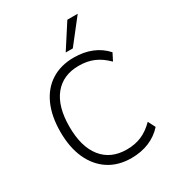

<svg xmlns="http://www.w3.org/2000/svg" viewBox="-224 -1082 1106 1218"><g transform="rotate(-30 329.0 -473.0)"><path d="M377 9Q281 9 212 -36Q143 -81 105.5 -163.5Q68 -246 68 -360Q68 -474 105 -556.5Q142 -639 211.5 -683Q281 -727 377 -727Q448 -727 506.5 -703.5Q565 -680 607 -633L580 -580Q535 -625 487 -645.5Q439 -666 378 -666Q262 -666 198 -587Q134 -508 134 -360Q134 -213 198 -133Q262 -53 378 -53Q439 -53 487 -73.5Q535 -94 580 -139L607 -86Q565 -39 506.5 -15Q448 9 377 9ZM349 -780 462 -955H538L401 -780Z"/></g></svg>

Font: Nunitoga
Style: Light
Weight: 300
Designer: Vernon Adams
Foundry: Vernon Adams
Version: Version 1.0